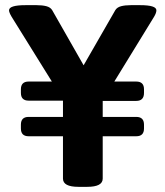

<svg xmlns="http://www.w3.org/2000/svg" viewBox="-20 -722 640 744"><path d="M91 -194Q61 -194 61 -224V-239Q61 -269 91 -269H224V-332H91Q61 -332 61 -362V-376Q61 -406 91 -406H181L25 -657Q15 -674 15 -682Q15 -702 79 -702H122Q144 -702 159.5 -698Q175 -694 182 -683L304 -469L427 -683Q434 -694 449.5 -698Q465 -702 487 -702H523Q586 -702 586 -682Q586 -672 577 -657L423 -406H508Q538 -406 538 -376V-362Q538 -331 508 -331H378V-269H508Q538 -269 538 -239V-224Q538 -194 508 -194H378V-30Q378 2 318 2H284Q224 2 224 -30V-194Z"/></svg>

Font: Asap
Style: Bold
Weight: 700
Designer: Pablo Cosgaya
Foundry: Omnibus-Type
Version: Version 3.001; ttfautohint (v1.8.3)